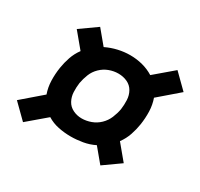

<svg xmlns="http://www.w3.org/2000/svg" viewBox="-113 -736 826 791"><g transform="rotate(30 300.0 -340.0)"><path d="M78 -88 11 -154 105 -235Q95 -263 94 -294.5Q93 -326 98 -358Q102 -384 111 -410.5Q120 -437 137 -460L78 -531L157 -587L211 -522Q238 -535 266.5 -541.5Q295 -548 323 -548Q354 -548 382.5 -540.5Q411 -533 435 -518L522 -592L589 -526L495 -445Q505 -417 506 -385.5Q507 -354 502 -322Q498 -296 489 -269.5Q480 -243 463 -220L522 -149L443 -93L389 -158Q363 -145 334 -140Q305 -135 277 -135Q247 -135 218 -141Q189 -147 165 -162ZM279 -222Q301 -222 323 -230Q345 -238 362 -254.5Q379 -271 388 -292.5Q397 -314 401 -336Q404 -358 403 -380.5Q402 -403 391.5 -421.5Q381 -440 361.5 -449Q342 -458 319 -458Q297 -458 275.5 -450Q254 -442 237 -425.5Q220 -409 211.5 -387.5Q203 -366 199 -344Q196 -322 197 -300Q198 -278 208 -259.5Q218 -241 237.5 -231.5Q257 -222 279 -222Z"/></g></svg>

Font: Iosevka Curly Extended Oblique
Style: Bold
Weight: 700
Width: 7
Italic angle: -9°
Monospace: yes
Designer: Belleve Invis
Foundry: Belleve Invis
Version: Version 11.1.0; ttfautohint (v1.8.3)